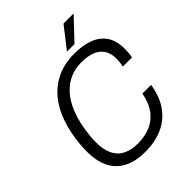

<svg xmlns="http://www.w3.org/2000/svg" viewBox="-245 -998 1138 1138"><g transform="rotate(-45 324.5 -428.5)"><path d="M298 12Q178 12 115.5 -50Q53 -112 53 -234Q53 -268 56.5 -303Q60 -338 67 -373Q86 -473 131 -546Q176 -619 246.5 -658.5Q317 -698 411 -698Q484 -698 536 -677.5Q588 -657 615.5 -615Q643 -573 643 -509Q643 -494 642 -476.5Q641 -459 637 -440H560Q564 -457 565.5 -471.5Q567 -486 567 -500Q567 -545 548 -574Q529 -603 493 -617.5Q457 -632 405 -632Q352 -632 309 -613Q266 -594 232.5 -558Q199 -522 176 -469.5Q153 -417 141 -349Q139 -332 136.5 -316.5Q134 -301 132.5 -287Q131 -273 130.5 -261Q130 -249 130 -237Q130 -173 150 -132.5Q170 -92 208.5 -73Q247 -54 300 -54Q363 -54 410 -75Q457 -96 487 -138Q517 -180 529 -245H602Q588 -156 546 -99Q504 -42 440.5 -15Q377 12 298 12ZM389 -737 492 -869H574V-866L452 -737Z"/></g></svg>

Font: Archivo SemiCondensed Light
Style: Italic
Weight: 300
Width: 4
Italic angle: -10°
Designer: Hector Gatti
Foundry: Omnibus-Type
Version: Version 2.001